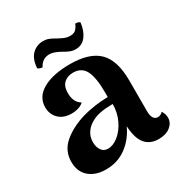

<svg xmlns="http://www.w3.org/2000/svg" viewBox="-166 -816 896 948"><g transform="rotate(-30 282.5 -342.5)"><path d="M559 -59Q559 -30 534 -10Q509 10 467 10Q419 10 392 -21.5Q365 -53 361 -124Q333 -63 283 -26.5Q233 10 167 10Q108 10 72 -21Q36 -52 36 -108Q36 -172 85 -213Q134 -254 209 -276Q274 -294 352 -296V-321Q352 -406 332 -446Q312 -486 263 -486Q231 -486 211 -467.5Q191 -449 191 -411Q191 -358 227 -337Q216 -326 197.5 -320Q179 -314 158 -314Q112 -314 85.5 -340Q59 -366 59 -406Q59 -465 116 -497.5Q173 -530 271 -530Q382 -530 433.5 -479Q485 -428 485 -313V-139Q485 -86 518 -86Q525 -86 533 -89.5Q541 -93 546 -100Q559 -81 559 -59ZM356 -254Q277 -254 238 -232Q210 -218 193.5 -194Q177 -170 177 -139Q177 -112 189.5 -93Q202 -74 227 -74Q256 -74 286 -98Q316 -122 336 -163.5Q356 -205 356 -254ZM334 -579Q318 -579 302.5 -585Q287 -591 269 -602Q266 -604 253.5 -610Q241 -616 229.5 -619.5Q218 -623 208 -623Q166 -623 147 -584H145Q140 -584 132.5 -586.5Q125 -589 121 -593Q125 -646 151 -670.5Q177 -695 213 -695Q230 -695 244.5 -689.5Q259 -684 279 -672Q299 -661 313 -655.5Q327 -650 342 -650Q364 -650 375 -660Q386 -670 394 -690Q404 -690 409.5 -688.5Q415 -687 420 -682Q414 -635 392 -607Q370 -579 334 -579Z"/></g></svg>

Font: Arima Madurai Black
Style: Regular
Weight: 900
Designer: Joana Correia and Natanael Gama
Foundry: NDISCOVER
Version: Version 1.020